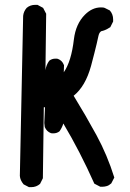

<svg xmlns="http://www.w3.org/2000/svg" viewBox="-20 -774 540 798"><path d="M127 -753.9Q129.9 -753.9 135.7 -753.9L159.2 -741.2L171.9 -716.8L168.9 -482.4Q171.9 -503.9 184.6 -521.5Q195.3 -530.3 210.9 -530.3Q217.8 -530.3 220.7 -529.3Q238.3 -522.5 245.1 -504.9L246.1 -502.9L245.1 -473.6Q276.4 -518.6 287.1 -610.4Q294.9 -674.8 333 -712.9Q363.3 -743.2 399.4 -743.2Q412.1 -743.2 415 -741.2L436.5 -730.5Q450.2 -714.8 450.2 -693.4Q450.2 -690.4 450.2 -684.6L438.5 -661.1Q424.8 -652.3 416 -648.9Q407.2 -645.5 403.3 -645Q399.4 -644.5 397.5 -641.6Q391.6 -636.7 388.7 -622.6Q385.7 -608.4 381.8 -591.8Q374 -558.6 358.4 -500Q335 -415 286.1 -376Q335.9 -294.9 380.9 -212.4Q425.8 -129.9 455.1 -36.1L442.4 -11.7Q432.6 -2.9 423.3 -0.5Q414.1 2 408.2 2Q402.3 2 396.5 2L372.1 -10.7Q312.5 -144.5 243.2 -260.7Q238.3 -244.1 227.5 -228.5Q216.8 -219.7 201.2 -219.7Q194.3 -219.7 191.4 -220.7Q173.8 -227.5 166 -246.1L164.1 -262.7L167 -328.1H162.1L158.2 -33.2L146.5 -9.8Q130.9 3.9 109.4 3.9Q106.4 3.9 100.6 3.9L78.1 -7.8Q63.5 -25.4 62.5 -43L76.2 -708Q78.1 -726.6 90.8 -741.2Q105.5 -753.9 127 -753.9Z"/></svg>

Font: JasonHandwriting2
Style: SemiBold
Weight: 600
Version: Version 1.04.7